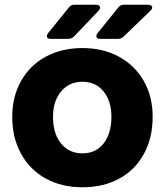

<svg xmlns="http://www.w3.org/2000/svg" viewBox="-20 -783 700 815"><path d="M32 -287Q32 -373 69.5 -439.5Q107 -506 174.5 -542.5Q242 -579 330 -579Q418 -579 485.5 -542Q553 -505 590.5 -439Q628 -373 628 -287Q628 -198 591 -130Q554 -62 486.5 -25Q419 12 330 12Q242 12 174.5 -25Q107 -62 69.5 -130Q32 -198 32 -287ZM453 -287Q453 -354 419.5 -395Q386 -436 330 -436Q274 -436 239.5 -395Q205 -354 205 -287Q205 -216 239 -174Q273 -132 330 -132Q387 -132 420 -174.5Q453 -217 453 -287ZM195 -618Q179 -618 179 -629Q179 -636 184 -642L272 -751Q281 -763 296 -763H388Q396 -763 400.5 -759.5Q405 -756 405 -751Q405 -746 399 -738L295 -629Q284 -618 270 -618ZM405 -618Q389 -618 389 -629Q389 -636 394 -642L482 -751Q491 -763 506 -763H609Q617 -763 621.5 -759.5Q626 -756 626 -751Q626 -745 619 -738L505 -628Q495 -618 481 -618Z"/></svg>

Font: Open Sauce Two Black
Style: Regular
Weight: 900
Designer: Alfredo Marco Pradil
Foundry: Creative Sauce Fz LLC
Version: Version 1.477